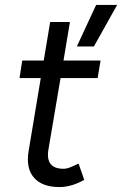

<svg xmlns="http://www.w3.org/2000/svg" viewBox="-20 -745 494 777"><path d="M221 12Q150 12 117 -26.5Q84 -65 96 -135L145 -429H59L70 -500H157L183 -656H263L237 -500H387L375 -429H225L176 -140Q163 -62 237 -62Q249 -62 262 -67Q275 -72 298 -83L321 -17Q289 0 265.5 6Q242 12 221 12ZM291 -557 369 -725H454L360 -557Z"/></svg>

Font: Figtree
Style: Italic
Weight: 400
Italic angle: -9.5°
Foundry: Erik Kennedy
Version: Version 2.001; ttfautohint (v1.8.4.7-5d5b);gftools[0.9.27]